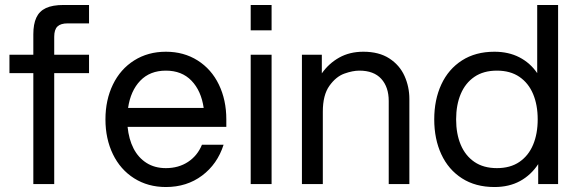

<svg xmlns="http://www.w3.org/2000/svg" viewBox="-20 -740 2326 772"><path d="M114 -446H18V-520H114V-602Q114 -643 126 -669Q138 -695 164.5 -707.5Q191 -720 236 -720H338V-646H252Q224 -646 211 -633.5Q198 -621 198 -592V-520H338V-446H198V0H114Z M404 -260Q404 -338 434 -400Q464 -462 519.5 -497Q575 -532 647 -532Q719 -532 774.5 -497Q830 -462 860 -400Q890 -338 890 -260V-230H493Q498 -180 517 -143Q536 -106 569 -85Q602 -64 647 -64Q698 -64 736 -89Q774 -114 792 -158H879Q854 -80 792.5 -34Q731 12 647 12Q575 12 519.5 -23Q464 -58 434 -120Q404 -182 404 -260ZM647 -456Q583 -456 544 -415.5Q505 -375 495 -306H799Q789 -375 750 -415.5Q711 -456 647 -456Z M988 -520H1072V0H988ZM988 -720H1072V-618H988Z M1194 -520H1274V-445Q1302 -485 1344 -508.5Q1386 -532 1441 -532Q1504 -532 1545.5 -505Q1587 -478 1606.5 -434.5Q1626 -391 1626 -342V0H1543V-334Q1543 -390 1513 -423Q1483 -456 1425 -456Q1398 -456 1364.5 -444Q1331 -432 1304.5 -395Q1278 -358 1278 -291V0H1194Z M1726 -260Q1726 -339 1754.5 -400.5Q1783 -462 1837.5 -497Q1892 -532 1968 -532Q2025 -532 2068.5 -509.5Q2112 -487 2140 -446V-720H2224V0H2144V-80Q2115 -36 2071 -12Q2027 12 1968 12Q1892 12 1837.5 -23Q1783 -58 1754.5 -119.5Q1726 -181 1726 -260ZM2142 -260Q2142 -318 2123.5 -362Q2105 -406 2068.5 -431Q2032 -456 1978 -456Q1924 -456 1887.5 -431Q1851 -406 1832.5 -362Q1814 -318 1814 -260Q1814 -202 1832.5 -158Q1851 -114 1887.5 -89Q1924 -64 1978 -64Q2032 -64 2068.5 -89Q2105 -114 2123.5 -158Q2142 -202 2142 -260Z"/></svg>

Font: Aspekta Variable
Style: Regular
Weight: 400
Designer: Ivo Dolenc
Version: Version 2.100